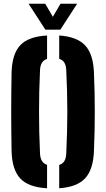

<svg xmlns="http://www.w3.org/2000/svg" viewBox="-20 -999 568 1028"><path d="M232 9Q132.5 3.5 88.5 -43.5Q44.5 -90.5 42 -191Q41 -247.5 40.5 -299Q40 -350.5 40 -400.5Q40 -450.5 40.5 -502.2Q41 -554 42 -610Q44.5 -710 88.5 -756.8Q132.5 -803.5 232 -809V-683.5Q213 -677.5 203.8 -661.8Q194.5 -646 194 -618Q191.5 -563.5 190.2 -509Q189 -454.5 189 -400.5Q189 -346.5 190.2 -292.2Q191.5 -238 194 -183Q194.5 -155 203.8 -138.8Q213 -122.5 232 -116.5ZM297 9V-116Q316.5 -122 325.5 -138.2Q334.5 -154.5 335 -183Q337.5 -238 339 -292.2Q340.5 -346.5 340.5 -400.5Q340.5 -454.5 339 -509Q337.5 -563.5 335 -618Q334.5 -646 325.5 -662Q316.5 -678 297 -684V-809Q392.5 -802.5 436 -755.8Q479.5 -709 483 -610Q485.5 -553.5 486.5 -501.8Q487.5 -450 487.5 -399.8Q487.5 -349.5 486.5 -298.2Q485.5 -247 483 -191Q479.5 -91.5 436 -44.5Q392.5 2.5 297 9ZM223 -840 133 -979H222L263 -909L304 -979H393L303 -840Z"/></svg>

Font: Big Shoulders Stencil Text Thin Black
Style: Regular
Weight: 900
Version: Version 2.001